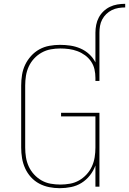

<svg xmlns="http://www.w3.org/2000/svg" viewBox="-20 -978 676 1006"><path d="M480 -807Q480 -827 484 -847.5Q488 -868 497.5 -886Q507 -904 522 -918.5Q537 -933 555.5 -942Q574 -951 594.5 -954.5Q615 -958 636 -958V-939Q618 -939 600 -936Q582 -933 566 -925Q550 -917 537 -904.5Q524 -892 515.5 -876Q507 -860 504 -842Q501 -824 501 -807ZM293 8Q265 8 237.5 2.5Q210 -3 185.5 -16Q161 -29 142 -50Q123 -71 111.5 -96.5Q100 -122 95.5 -149.5Q91 -177 91 -205V-530Q91 -558 95.5 -586Q100 -614 112 -639Q124 -664 143 -685Q162 -706 186.5 -719.5Q211 -733 239 -738Q267 -743 294 -743Q322 -743 349 -739Q376 -735 401.5 -724Q427 -713 447.5 -694Q468 -675 480 -651V-807H501V-554H480V-570Q480 -593 475 -615Q470 -637 457 -656Q444 -675 425.5 -688.5Q407 -702 385.5 -710Q364 -718 341.5 -721Q319 -724 296 -724Q271 -724 246 -719.5Q221 -715 198.5 -702.5Q176 -690 158.5 -671Q141 -652 130.5 -629Q120 -606 116 -581Q112 -556 112 -530V-205Q112 -179 116 -154Q120 -129 130.5 -106Q141 -83 158.5 -64Q176 -45 198 -32.5Q220 -20 245.5 -15.5Q271 -11 296 -11Q321 -11 346.5 -15.5Q372 -20 394 -32.5Q416 -45 433.5 -64Q451 -83 461.5 -106Q472 -129 476 -154Q480 -179 480 -205V-368H300V-387H501V0H480V-111Q470 -83 451 -59Q432 -35 407 -19.5Q382 -4 352.5 2Q323 8 293 8Z"/></svg>

Font: Iosevka Aile Thin
Style: Regular
Weight: 100
Designer: Belleve Invis
Foundry: Belleve Invis
Version: Version 31.1.0; ttfautohint (v1.8.4)